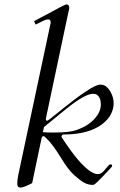

<svg xmlns="http://www.w3.org/2000/svg" viewBox="-20 -823 535 857"><path d="M184.6 -291Q184.6 -284.2 190.9 -284.2Q193.8 -284.2 220.9 -306.2Q248 -328.1 270.3 -345.9Q292.5 -363.8 315.9 -381.3Q339.4 -398.9 360.8 -413.1Q408.7 -445.3 426.5 -445.3Q444.3 -445.3 454.8 -436.3Q465.3 -427.2 472.7 -414.1Q487.3 -388.7 487.3 -362.5Q487.3 -336.4 474.4 -312Q461.4 -287.6 434.6 -267.6Q373.5 -222.7 264.2 -222.7Q260.7 -222.7 257.6 -219.7Q254.4 -216.8 254.4 -213.9Q254.4 -210.9 258.3 -205.3Q262.2 -199.7 272.9 -183.8Q283.7 -168 296.9 -149.9Q310.1 -131.8 325.4 -113.3Q340.8 -94.7 356.4 -80.1Q392.1 -45.9 417 -45.9Q431.6 -45.9 444.3 -60.8Q457 -75.7 462.6 -82.5Q468.3 -89.4 474.4 -89.4Q480.5 -89.4 480.5 -81.5Q480.5 -78.6 444.8 -41.7Q409.2 -4.9 403.6 -1.2Q397.9 2.4 392.6 2.4Q366.2 2.4 338.4 -18.8Q310.5 -40 295.7 -57.1Q280.8 -74.2 268.6 -92.8Q256.3 -111.3 244.6 -130.4Q215.3 -177.7 191.4 -201.2Q191.4 -201.2 182.6 -210Q177.2 -215.3 174.8 -215.3Q167.5 -215.3 165.5 -206.1L123.5 -5.4Q117.7 -2.9 111.1 0.5Q104.5 3.9 97.7 6.8Q80.6 14.2 70.8 14.2Q57.1 14.2 57.1 -2Q57.1 -21 61.5 -41.5L204.1 -711.4Q206.1 -716.3 206.1 -724.1Q206.1 -736.3 195.3 -736.3Q184.1 -736.3 165.3 -726.3Q146.5 -716.3 138.7 -713.4L132.3 -728.5Q153.8 -740.7 174.8 -751.5Q195.8 -762.2 203.6 -766.4Q211.4 -770.5 223.1 -777.1Q234.9 -783.7 246.1 -789.6Q271.5 -803.2 277.8 -803.2Q289.1 -803.2 289.1 -787.6Q289.1 -782.7 286.1 -772.5L186 -299.8Q184.6 -293.9 184.6 -291ZM171.4 -232.9Q192.4 -231.4 215.3 -231.4Q289.1 -231.4 318.1 -241.5Q347.2 -251.5 366.7 -263.7Q386.2 -275.9 400.4 -291Q430.2 -322.8 430.2 -357.4Q430.2 -387.2 412.1 -400.4Q406.2 -404.3 395 -404.3Q359.9 -404.3 277.3 -338.4Q260.3 -324.7 236.6 -305.2Q212.9 -285.6 176.3 -255.9Z"/></svg>

Font: Cardo-Italic
Style: Italic
Weight: 400
Italic angle: -12°
Designer: David J. Perry
Foundry: David J. Perry
Version: Version 0.991